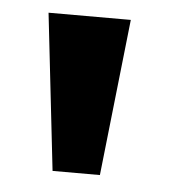

<svg xmlns="http://www.w3.org/2000/svg" viewBox="-35 -761 374 379"><g transform="rotate(5 152.5 -572.0)"><path d="M82 -416.9 46.9 -727.3H209.9L175.8 -416.9Z"/></g></svg>

Font: Inter UI Extra Bold
Style: Regular
Weight: 800
Designer: Rasmus Andersson
Foundry: rsms
Version: 3.2;8d6f07862